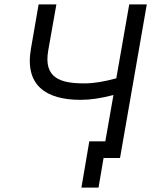

<svg xmlns="http://www.w3.org/2000/svg" viewBox="-20 -720 713 875"><path d="M351 135H429L452 0H527L649 -700H569L510 -363C454 -348 409 -340 364 -340C257 -340 177 -363 200 -491L237 -700H156L121 -498C92 -332 188 -265 347 -265C393 -265 439 -272 497 -287L460 -76H387Z"/></svg>

Font: Fixel Display
Style: Italic
Weight: 400
Italic angle: -10°
Designer: AlfaBravo + MacPaw
Foundry: Kyrylo Tkachov, Marchela Mozhyna, Serhii Makarenko, Maria Weinstein, Zakhar Kryvoshyya
Version: Version 1.210;Glyphs 3.2 (3217)